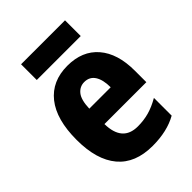

<svg xmlns="http://www.w3.org/2000/svg" viewBox="-213 -823 933 933"><g transform="rotate(-45 253.5 -356.5)"><path d="M259 -559Q361 -559 417.5 -493.5Q474 -428 474 -310V-231H186Q188 -108 293 -108Q334 -108 370 -118Q406 -128 446 -151V-29Q377 10 277 10Q158 10 97 -62.5Q36 -135 36 -272Q36 -412 94.5 -485.5Q153 -559 259 -559ZM261 -445Q230 -445 209.5 -420Q189 -395 187 -336H334Q334 -388 315.5 -416.5Q297 -445 261 -445ZM407 -723V-615H105V-723Z"/></g></svg>

Font: Noto Sans Gujarati UI Condensed ExtraBold
Style: Regular
Weight: 800
Width: 3
Designer: Jelle Bosma - Monotype Design Team, Universal Thirst
Foundry: Monotype Imaging Inc.
Version: Version 2.106; ttfautohint (v1.8.4.7-5d5b)